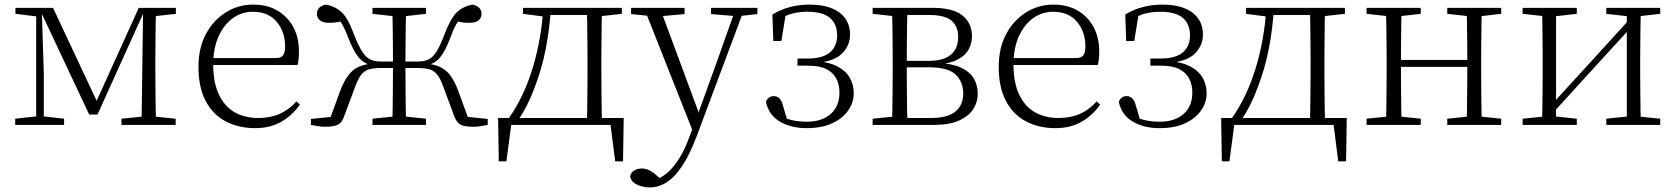

<svg xmlns="http://www.w3.org/2000/svg" viewBox="-20 -542 7270 833"><path d="M367 -45 155 -496H151V-508H210L409 -84H390L582 -508H613V-496H607L403 -45ZM594 0 597 -223 601 -508H657Q656 -484 655.5 -443.5Q655 -403 654.5 -359.5Q654 -316 654 -283V-226Q654 -192 654.5 -148.5Q655 -105 655.5 -64.5Q656 -24 657 0ZM46 0V-27L146 -38H161L258 -27V0ZM507 0V-27L615 -38H635L742 -27V0ZM47 -482V-508H158V-470H146ZM137 0V-508H161L170 -224V0ZM622 -470V-508H743V-482L636 -470Z M1087 14Q1016 14 960 -15Q904 -44 872.5 -103.5Q841 -163 841 -252Q841 -334 873.5 -394.5Q906 -455 960 -488.5Q1014 -522 1078 -522Q1140 -522 1184.5 -495.5Q1229 -469 1253 -423.5Q1277 -378 1277 -320Q1277 -283 1271 -260H871V-290H1176Q1200 -290 1208.5 -302.5Q1217 -315 1217 -341Q1217 -404 1180.5 -447.5Q1144 -491 1077 -491Q1029 -491 990 -463Q951 -435 928 -383.5Q905 -332 905 -263Q905 -183 930 -131Q955 -79 999 -54.5Q1043 -30 1100 -30Q1153 -30 1193.5 -48Q1234 -66 1266 -102L1281 -88Q1248 -41 1200 -13.5Q1152 14 1087 14Z M1329 0V-26L1447 -38L1407 -14L1457 -151Q1474 -193 1492.5 -217Q1511 -241 1537 -252.5Q1563 -264 1602 -267L1598 -257Q1560 -265 1536.5 -292.5Q1513 -320 1490 -381Q1475 -420 1462.5 -440Q1450 -460 1431 -479L1477 -453Q1461 -449 1445.5 -446Q1430 -443 1408 -443Q1382 -443 1368.5 -453.5Q1355 -464 1355 -483Q1355 -513 1393 -522Q1435 -515 1463 -488Q1491 -461 1516 -392Q1535 -344 1551 -318.5Q1567 -293 1586.5 -284Q1606 -275 1633 -275H1712V-247H1634Q1602 -247 1582 -241.5Q1562 -236 1548.5 -219.5Q1535 -203 1522 -169L1474 -40Q1465 -12 1448 -2Q1431 8 1390 8Q1376 8 1360.5 5.5Q1345 3 1329 0ZM2096 0Q2080 3 2064.5 5.5Q2049 8 2035 8Q1993 8 1976.5 -2Q1960 -12 1950 -40L1902 -169Q1890 -203 1876 -219.5Q1862 -236 1842.5 -241.5Q1823 -247 1791 -247H1712V-275H1792Q1820 -275 1839 -284Q1858 -293 1874 -318.5Q1890 -344 1908 -392Q1934 -461 1961.5 -488Q1989 -515 2031 -522Q2069 -513 2069 -482Q2069 -463 2055.5 -453Q2042 -443 2016 -443Q1994 -443 1979 -446Q1964 -449 1949 -453L1993 -479Q1974 -460 1961.5 -440Q1949 -420 1935 -381Q1912 -320 1889 -292.5Q1866 -265 1826 -257L1822 -267Q1861 -264 1887 -252.5Q1913 -241 1932 -217Q1951 -193 1967 -151L2017 -14L1978 -38L2096 -26ZM1682 0Q1683 -24 1683.5 -65.5Q1684 -107 1684.5 -156.5Q1685 -206 1685 -253V-270Q1685 -310 1684.5 -356Q1684 -402 1683.5 -443Q1683 -484 1682 -508H1742Q1741 -484 1740.5 -443Q1740 -402 1739.5 -356Q1739 -310 1739 -270V-253Q1739 -206 1739.5 -156.5Q1740 -107 1740.5 -65.5Q1741 -24 1742 0ZM1596 0V-27L1703 -38H1723L1828 -27V0ZM1596 -482V-508H1828V-482L1723 -470H1703Z M2653 0H2175L2201 -23L2177 158H2144L2141 -30H2686L2683 158H2649L2626 -23ZM2526 0Q2527 -24 2527.5 -64.5Q2528 -105 2528.5 -148.5Q2529 -192 2529 -226V-283Q2529 -316 2528.5 -359.5Q2528 -403 2527.5 -443.5Q2527 -484 2526 -508H2592Q2591 -484 2590.5 -443.5Q2590 -403 2589.5 -359.5Q2589 -316 2589 -283V-226Q2589 -192 2589.5 -148.5Q2590 -105 2590.5 -64.5Q2591 -24 2592 0ZM2249 -482V-508H2351V-470H2341ZM2559 -470V-508H2678V-482L2570 -470ZM2188 -30Q2253 -122 2291 -247Q2329 -372 2337 -508H2370Q2365 -419 2348 -331.5Q2331 -244 2300 -164Q2286 -125 2267.5 -88Q2249 -51 2226 -18V-6ZM2351 -477V-508H2561V-477Z M2799 271Q2768 271 2742.5 258.5Q2717 246 2714 223Q2717 206 2731.5 197.5Q2746 189 2765 189Q2782 189 2798.5 197.5Q2815 206 2831 221L2859 246L2829 259L2809 242Q2859 231 2899.5 183Q2940 135 2967 62L2995 -11L2998 -19L3088 -268L3173 -508H3211L3003 48Q2974 125 2942 174.5Q2910 224 2874.5 247.5Q2839 271 2799 271ZM2992 43 2774 -508H2843L3015 -44L3021 -30ZM2718 -481V-508H2950V-481L2840 -471H2816ZM3065 -481V-508H3266V-481L3185 -472H3171Z M3479 14Q3412 14 3363.5 -14.5Q3315 -43 3303 -100Q3308 -113 3317 -119Q3326 -125 3337 -125Q3351 -125 3361 -115.5Q3371 -106 3376 -87L3399 -9L3354 -45Q3385 -28 3415 -21Q3445 -14 3481 -14Q3546 -14 3584 -47.5Q3622 -81 3622 -140Q3622 -175 3608 -201.5Q3594 -228 3564.5 -242.5Q3535 -257 3486 -257H3440V-288H3483Q3549 -288 3580.5 -314.5Q3612 -341 3612 -390Q3611 -440 3579.5 -465.5Q3548 -491 3483 -491Q3449 -491 3418.5 -483.5Q3388 -476 3358 -456L3390 -487L3370 -364H3335L3331 -479Q3367 -501 3407.5 -511.5Q3448 -522 3491 -522Q3576 -522 3622 -487.5Q3668 -453 3668 -392Q3668 -345 3633.5 -310Q3599 -275 3519 -269L3521 -277Q3576 -273 3612 -254.5Q3648 -236 3666 -206Q3684 -176 3684 -137Q3684 -98 3660.5 -63.5Q3637 -29 3591.5 -7.5Q3546 14 3479 14Z M3766 0V-27L3875 -38L3883 -30H4017Q4091 -30 4125 -58Q4159 -86 4159 -137Q4159 -187 4126 -218.5Q4093 -250 4010 -250H3883V-278H4008Q4137 -278 4137 -382Q4137 -428 4108 -452.5Q4079 -477 4011 -477H3883L3875 -470L3766 -482V-508H4026Q4115 -508 4156 -474.5Q4197 -441 4197 -385Q4197 -356 4183.5 -329.5Q4170 -303 4137.5 -285Q4105 -267 4048 -262L4051 -269Q4112 -266 4149.5 -248.5Q4187 -231 4204.5 -202Q4222 -173 4222 -134Q4222 -100 4203 -69.5Q4184 -39 4142 -19.5Q4100 0 4030 0ZM3850 0Q3851 -24 3851.5 -64.5Q3852 -105 3852.5 -148.5Q3853 -192 3853 -226V-283Q3853 -316 3852.5 -359.5Q3852 -403 3851.5 -443.5Q3851 -484 3850 -508H3917Q3916 -484 3915.5 -443Q3915 -402 3914.5 -355Q3914 -308 3914 -267V-226Q3914 -192 3914.5 -148.5Q3915 -105 3915.5 -64.5Q3916 -24 3917 0Z M4559 14Q4488 14 4432 -15Q4376 -44 4344.5 -103.5Q4313 -163 4313 -252Q4313 -334 4345.5 -394.5Q4378 -455 4432 -488.5Q4486 -522 4550 -522Q4612 -522 4656.5 -495.5Q4701 -469 4725 -423.5Q4749 -378 4749 -320Q4749 -283 4743 -260H4343V-290H4648Q4672 -290 4680.5 -302.5Q4689 -315 4689 -341Q4689 -404 4652.5 -447.5Q4616 -491 4549 -491Q4501 -491 4462 -463Q4423 -435 4400 -383.5Q4377 -332 4377 -263Q4377 -183 4402 -131Q4427 -79 4471 -54.5Q4515 -30 4572 -30Q4625 -30 4665.5 -48Q4706 -66 4738 -102L4753 -88Q4720 -41 4672 -13.5Q4624 14 4559 14Z M5010 14Q4943 14 4894.5 -14.5Q4846 -43 4834 -100Q4839 -113 4848 -119Q4857 -125 4868 -125Q4882 -125 4892 -115.5Q4902 -106 4907 -87L4930 -9L4885 -45Q4916 -28 4946 -21Q4976 -14 5012 -14Q5077 -14 5115 -47.5Q5153 -81 5153 -140Q5153 -175 5139 -201.5Q5125 -228 5095.5 -242.5Q5066 -257 5017 -257H4971V-288H5014Q5080 -288 5111.5 -314.5Q5143 -341 5143 -390Q5142 -440 5110.5 -465.5Q5079 -491 5014 -491Q4980 -491 4949.5 -483.5Q4919 -476 4889 -456L4921 -487L4901 -364H4866L4862 -479Q4898 -501 4938.5 -511.5Q4979 -522 5022 -522Q5107 -522 5153 -487.5Q5199 -453 5199 -392Q5199 -345 5164.5 -310Q5130 -275 5050 -269L5052 -277Q5107 -273 5143 -254.5Q5179 -236 5197 -206Q5215 -176 5215 -137Q5215 -98 5191.5 -63.5Q5168 -29 5122.5 -7.5Q5077 14 5010 14Z M5790 0H5312L5338 -23L5314 158H5281L5278 -30H5823L5820 158H5786L5763 -23ZM5663 0Q5664 -24 5664.5 -64.5Q5665 -105 5665.5 -148.5Q5666 -192 5666 -226V-283Q5666 -316 5665.5 -359.5Q5665 -403 5664.5 -443.5Q5664 -484 5663 -508H5729Q5728 -484 5727.5 -443.5Q5727 -403 5726.5 -359.5Q5726 -316 5726 -283V-226Q5726 -192 5726.5 -148.5Q5727 -105 5727.5 -64.5Q5728 -24 5729 0ZM5386 -482V-508H5488V-470H5478ZM5696 -470V-508H5815V-482L5707 -470ZM5325 -30Q5390 -122 5428 -247Q5466 -372 5474 -508H5507Q5502 -419 5485 -331.5Q5468 -244 5437 -164Q5423 -125 5404.5 -88Q5386 -51 5363 -18V-6ZM5488 -477V-508H5698V-477Z M5993 0Q5994 -24 5994.5 -64.5Q5995 -105 5995.5 -148.5Q5996 -192 5996 -226V-283Q5996 -316 5995.5 -359.5Q5995 -403 5994.5 -443.5Q5994 -484 5993 -508H6061Q6060 -484 6059.5 -443Q6059 -402 6058.5 -357Q6058 -312 6058 -275V-256Q6058 -207 6058.5 -157Q6059 -107 6059.5 -65.5Q6060 -24 6061 0ZM6342 0Q6344 -24 6344.5 -65.5Q6345 -107 6345.5 -157Q6346 -207 6346 -256V-275Q6346 -312 6345.5 -357Q6345 -402 6344.5 -443Q6344 -484 6342 -508H6409Q6408 -484 6407.5 -443.5Q6407 -403 6406.5 -359.5Q6406 -316 6406 -283V-226Q6406 -192 6406.5 -148.5Q6407 -105 6407.5 -64.5Q6408 -24 6409 0ZM5909 0V-27L6018 -38H6038L6144 -27V0ZM5909 -482V-508H6144V-482L6038 -470H6018ZM6259 0V-27L6367 -38H6388L6493 -27V0ZM6259 -482V-508H6493V-482L6388 -470H6367ZM6026 -252V-282H6376V-252Z M6586 0V-27L6694 -38H6715L6821 -27V0ZM6949 0V-27L7054 -38H7075L7183 -27V0ZM6670 0Q6671 -24 6671.5 -64.5Q6672 -105 6672.5 -148.5Q6673 -192 6673 -226V-283Q6673 -316 6672.5 -359.5Q6672 -403 6671.5 -443.5Q6671 -484 6670 -508H6731V0ZM6711 -45 6681 -61H6687L6871 -262L7056 -465L7084 -447H7078L6894 -246ZM7038 0V-508H7099Q7098 -484 7097.5 -443.5Q7097 -403 7096.5 -359.5Q7096 -316 7096 -283V-226Q7096 -192 7096.5 -148.5Q7097 -105 7097.5 -64.5Q7098 -24 7099 0ZM6586 -482V-508H6821V-482L6716 -470H6695ZM6949 -482V-508H7183V-482L7076 -470H7055Z"/></svg>

Font: Noto Serif HK
Style: Regular
Weight: 200
Designer: Ryoko NISHIZUKA 西塚涼子 (kana & ideographs); Frank Grießhammer (Latin, Greek & Cyrillic); Wenlong ZHANG 张文龙 (bopomofo); San
Foundry: Adobe
Version: Version 2.001;hotconv 1.1.0;makeotfexe 2.6.0